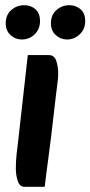

<svg xmlns="http://www.w3.org/2000/svg" viewBox="-20 -703 348 739"><path d="M74 16Q56 16 48.5 -6Q41 -28 41 -54Q41 -85 44 -110.5Q47 -136 51 -170L87 -491H168Q189 -491 196.5 -469Q204 -447 204 -419Q204 -405 202 -389.5Q200 -374 196 -342L177 -179Q171 -128 166 -93Q161 -58 158 -32.5Q155 -7 152 16ZM238 -551Q213 -551 194.5 -568Q176 -585 176 -613Q176 -646 197.5 -664.5Q219 -683 247 -683Q272 -683 290 -667.5Q308 -652 308 -622Q308 -591 287 -571Q266 -551 238 -551ZM64 -551Q39 -551 20.5 -568Q2 -585 2 -613Q2 -646 23.5 -664.5Q45 -683 73 -683Q99 -683 116.5 -667.5Q134 -652 134 -622Q134 -591 113.5 -571Q93 -551 64 -551Z"/></svg>

Font: Alkatra Medium
Style: Regular
Weight: 500
Designer: Suman Bhandary
Version: Version 1.100;gftools[0.9.22]